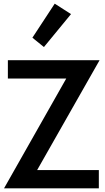

<svg xmlns="http://www.w3.org/2000/svg" viewBox="-20 -1029 576 1049"><path d="M279 -1009 157 -823 220 -772 368 -952ZM23 -700V-600H342L2 0H520V-100H183L524 -700Z"/></svg>

Font: Mint Spirit
Style: Bold
Weight: 700
Designer: HARENDAL Hirwen
Foundry: Arkandis Digital Foundry.
Version: Version 1.004;FFEdit